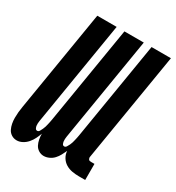

<svg xmlns="http://www.w3.org/2000/svg" viewBox="-178 -845 883 962"><g transform="rotate(30 264.0 -363.5)"><path d="M64 8Q47 8 33.5 -0.5Q20 -9 13 -23Q6 -37 3 -53Q0 -69 0 -85.5Q0 -102 1.5 -118.5Q3 -135 6 -152L102 -735H214L115 -133Q114 -126 113.5 -119Q113 -112 114 -105Q115 -98 118.5 -91.5Q122 -85 129 -85Q137 -85 141.5 -93Q146 -101 149.5 -108.5Q153 -116 155.5 -124Q158 -132 159.5 -139.5Q161 -147 163 -155Q165 -163 166 -171L259 -735H371L272 -133Q271 -126 270.5 -119Q270 -112 271 -105Q272 -98 275 -91.5Q278 -85 286 -85Q293 -85 298 -93Q303 -101 306.5 -108.5Q310 -116 312.5 -124Q315 -132 316.5 -139.5Q318 -147 320 -155Q322 -163 323 -171L416 -735H528L424 -105Q423 -101 424 -97Q425 -93 427 -90Q429 -87 433 -86Q437 -85 441 -85H461V8H425Q404 8 384.5 4.5Q365 1 348.5 -9Q332 -19 321.5 -36Q311 -53 310 -73Q303 -58 295.5 -44Q288 -30 277 -18Q266 -6 250.5 1Q235 8 220 8Q204 8 190.5 -0.5Q177 -9 170 -22.5Q163 -36 160 -52Q157 -68 157 -84Q151 -68 143.5 -52.5Q136 -37 124 -23Q112 -9 96 -0.5Q80 8 64 8Z"/></g></svg>

Font: Iosevka Heavy
Style: Italic
Weight: 900
Italic angle: -9°
Monospace: yes
Designer: Belleve Invis
Foundry: Belleve Invis
Version: Version 32.5.0; ttfautohint (v1.8.4)